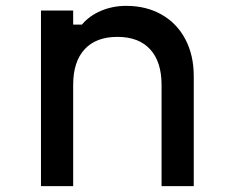

<svg xmlns="http://www.w3.org/2000/svg" viewBox="-20 -636 790 656"><path d="M120 -600H230V-552H260Q285 -582 325 -599Q365 -616 411 -616Q480 -616 532.5 -586Q585 -556 613.5 -501.5Q642 -447 642 -376V0H532V-346Q532 -425 493 -467.5Q454 -510 381 -510Q308 -510 269 -467.5Q230 -425 230 -346V0H120Z"/></svg>

Font: Martian Mono Custom sWd Rg
Style: Regular
Weight: 400
Width: 6
Monospace: yes
Designer: Alex Havermale
Foundry: Evil Martians
Version: Version 1.000